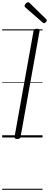

<svg xmlns="http://www.w3.org/2000/svg" viewBox="-20 -1257 448 1756"><path d="M138 14Q124 14 117.5 9Q111 4 113 -6L287 -975Q289 -985 296 -989.5Q303 -994 317 -994Q331 -994 337.5 -989.5Q344 -985 342 -974L168 -5Q167 4 160 9Q153 14 138 14ZM383 -1045Q379 -1045 376 -1047Q373 -1049 369 -1052L212 -1189Q207 -1193 206 -1196Q205 -1199 205 -1204Q205 -1210 210.5 -1218Q216 -1226 223.5 -1231.5Q231 -1237 238 -1237Q242 -1237 245 -1234.5Q248 -1232 253 -1228L402 -1082Q406 -1078 407 -1075Q408 -1072 408 -1069Q408 -1063 399 -1054Q390 -1045 383 -1045ZM0 469H369V479H0ZM0 -20H369V0H0ZM0 -505H369V-500H0ZM0 -989H369V-979H0Z"/></svg>

Font: Playwrite DE VA Guides
Style: Regular
Weight: 400
Designer: Veronika Burian, José Scaglione
Foundry: TypeTogether
Version: Version 1.003